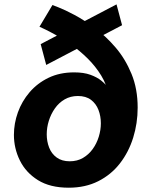

<svg xmlns="http://www.w3.org/2000/svg" viewBox="-20 -864 689 894"><path d="M300 10Q213 10 156.6 -25.3Q100.2 -60.6 72.5 -116.9Q44.8 -173.2 44.8 -236Q44.8 -289.2 63.3 -340.8Q81.8 -392.4 117.8 -434.5Q153.8 -476.6 205.9 -501.8Q258 -527 325.2 -527Q370 -527 400.9 -515.8Q431.8 -504.6 451.6 -488.5Q471.4 -472.4 482.4 -456.3Q493.4 -440.2 497.5 -429Q501.6 -417.8 501.6 -417.8H486Q478 -468.6 451.4 -512Q424.8 -555.4 388.5 -591.3Q352.2 -627.2 313.1 -654.7Q274 -682.2 240.1 -701Q206.2 -719.8 185 -729.6Q163.8 -739.4 163.8 -739.4L224.2 -840.6Q224.2 -840.6 252.9 -829.5Q281.6 -818.4 326.7 -794.5Q371.8 -770.6 422.6 -732.9Q473.4 -695.2 518.5 -642.5Q563.6 -589.8 592.3 -520.1Q621 -450.4 621 -363.2Q621 -290 600.1 -222.9Q579.2 -155.8 538.4 -103.2Q497.6 -50.6 437.5 -20.3Q377.4 10 300 10ZM304.4 -113Q339.6 -113 366.4 -128.7Q393.2 -144.4 411.7 -170.1Q430.2 -195.8 439.9 -227.3Q449.6 -258.8 449.6 -289.8Q449.6 -323.4 438.4 -352.4Q427.2 -381.4 403.6 -399.2Q380 -417 342.8 -417Q308.2 -417 281.1 -401.3Q254 -385.6 235.5 -359.1Q217 -332.6 207.3 -301.4Q197.6 -270.2 197.6 -238.6Q197.6 -205.6 208.8 -176.8Q220 -148 244.1 -130.5Q268.2 -113 304.4 -113ZM548.4 -746.6 195.2 -561.6 169.4 -658.6 522.6 -843.6Z"/></svg>

Font: Be Vietnam Pro Variable Thin
Style: Italic
Weight: 100
Italic angle: -12°
Designer: Lam Bao, Tony Le, Vietanh Nguyen
Foundry: Yellow Type Foundry
Version: Version 1.002